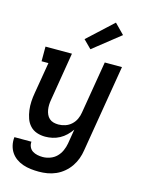

<svg xmlns="http://www.w3.org/2000/svg" viewBox="-143 -856 886 1164"><g transform="rotate(15 300.0 -274.0)"><path d="M218 223Q192 223 166.5 220Q141 217 117.5 209Q94 201 74.5 187Q55 173 42 153.5Q29 134 23.5 109.5Q18 85 21 59H128Q126 76 133 91.5Q140 107 153.5 115.5Q167 124 183.5 127.5Q200 131 217 131Q240 131 263.5 122.5Q287 114 304 97Q321 80 331 57.5Q341 35 345 12L360 -79Q346 -59 328.5 -42Q311 -25 289.5 -13.5Q268 -2 245 3Q222 8 200 8Q172 8 147 -0.5Q122 -9 104.5 -28Q87 -47 78.5 -71.5Q70 -96 66.5 -122.5Q63 -149 64.5 -176.5Q66 -204 71 -232L104 -428H61V-520H227L177 -217Q174 -201 173.5 -185Q173 -169 175.5 -154Q178 -139 184 -125.5Q190 -112 201 -102Q212 -92 227 -88Q242 -84 258 -84Q279 -84 300.5 -91Q322 -98 339 -113.5Q356 -129 365.5 -149.5Q375 -170 378 -191L433 -520H541L450 27Q446 54 436.5 80Q427 106 411 129.5Q395 153 372.5 172Q350 191 324 202.5Q298 214 271 218.5Q244 223 218 223ZM328 -575 278 -625 436 -771 497 -709Z"/></g></svg>

Font: Iosevka Etoile Semibold
Style: Italic
Weight: 600
Italic angle: -9°
Designer: Belleve Invis
Foundry: Belleve Invis
Version: Version 22.1.2; ttfautohint (v1.8.4)